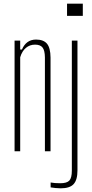

<svg xmlns="http://www.w3.org/2000/svg" viewBox="-20 -820 499 1041"><path d="M59 0V-600H89.5V-551.5H99Q110 -577.5 129 -591.5Q148 -605.5 175.5 -605.5Q216 -605.5 234.8 -583Q253.5 -560.5 254 -508V0H223.5V-509Q223 -546.5 210.8 -562.2Q198.5 -578 170 -578Q141.5 -578 120.5 -560.5Q99.5 -543 89.5 -509.5V0ZM343.5 -734V-800H429V-734ZM309 201Q297.5 201 281.2 199.5Q265 198 254.5 196V169.5Q265 171.5 278.2 172.5Q291.5 173.5 307 173.5Q342.5 173.5 356 159Q369.5 144.5 369.5 105V-600H400V104Q400 155.5 379.2 178.2Q358.5 201 309 201Z"/></svg>

Font: Big Shoulders Display Thin ExtraLight
Style: Regular
Weight: 250
Version: Version 2.002